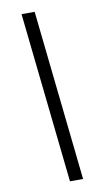

<svg xmlns="http://www.w3.org/2000/svg" viewBox="-97 -760 565 984"><g transform="rotate(-10 185.0 -267.5)"><path d="M252.9 175.8H184.6L88.9 -710.9H157.2Z"/></g></svg>

Font: Crimson Pro Medium
Style: Italic
Weight: 500
Italic angle: -12°
Designer: Jacques Le Bailly
Foundry: Baron von Fonthausen
Version: Version 1.003